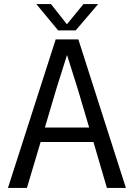

<svg xmlns="http://www.w3.org/2000/svg" viewBox="-20 -921 654 941"><path d="M253 -728H364L597 0H504L438 -225H179L112 0H19ZM256 -485 200 -296H417L361 -485L309 -650H308ZM265 -772 158 -901H230L308 -802L389 -901H461L351 -772Z"/></svg>

Font: Murecho
Style: Regular
Weight: 400
Designer: Neil Summerour
Foundry: Positype
Version: Version 1.010; ttfautohint (v1.8.3)